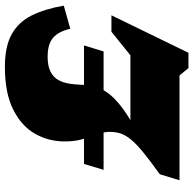

<svg xmlns="http://www.w3.org/2000/svg" viewBox="-23 -730 790 784"><g transform="rotate(-90 372.0 -338.0)"><path d="M578.5 -390 554 -310H70.5L94.5 -390ZM236.5 -200.5H643.5L422.5 -107.5L634.5 -278H701.5L548.5 36.5H486L456 0H28L52.5 -80.5Q107.5 -120 141.8 -148Q176 -176 194.2 -198.2Q212.5 -220.5 219 -240.8Q225.5 -261 225.5 -284.5Q225.5 -305 219.5 -323.5Q213.5 -342 206 -362.8Q198.5 -383.5 192.5 -409Q186.5 -434.5 186.5 -469.5Q186.5 -535 218 -590.2Q249.5 -645.5 316.8 -679.2Q384 -713 491 -713Q574.5 -713 624.5 -685Q674.5 -657 701 -603.5Q727.5 -550 741 -472.5L646.5 -446Q635.5 -494 609.8 -516.2Q584 -538.5 532.5 -538.5Q494 -538.5 471 -526.5Q448 -514.5 437 -494.2Q426 -474 422 -448Q418.5 -422 418 -403.2Q417.5 -384.5 415 -366.5Q412.5 -348.5 402.5 -324.5Q395 -306.5 381 -288.2Q367 -270 343.5 -249.8Q320 -229.5 283.8 -206.8Q247.5 -184 196.5 -157Z"/></g></svg>

Font: Newsreader 9pt ExtraBold
Style: Italic
Weight: 800
Italic angle: -17°
Designer: Hugues Gentile
Foundry: Production Type
Version: Version 1.003